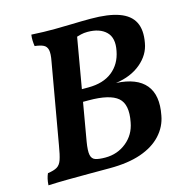

<svg xmlns="http://www.w3.org/2000/svg" viewBox="-102 -774 841 873"><g transform="rotate(-15 318.5 -338.0)"><path d="M239 -144Q232 -102 236 -82.5Q240 -63 256.5 -57.5Q273 -52 303 -52Q360 -52 402.5 -86.5Q445 -121 455 -177Q471 -258 433.5 -290.5Q396 -323 296 -323H249L259 -380H310Q381 -380 423.5 -414Q466 -448 477 -507Q489 -566 459 -595.5Q429 -625 371 -625Q355 -625 340.5 -621.5Q326 -618 308 -612L325 -641ZM232 -676Q269 -676 313.5 -677.5Q358 -679 401 -679Q484 -679 534 -661Q584 -643 603 -605.5Q622 -568 611 -509Q602 -455 555.5 -416Q509 -377 437 -367Q534 -362 575 -312.5Q616 -263 598 -171Q589 -120 553 -81Q517 -42 456.5 -21Q396 0 309 0Q263 0 212 0Q161 0 111.5 0.5Q62 1 20 3Q21 -14 24 -27Q27 -40 32 -51Q61 -55 76 -64Q91 -73 98.5 -95Q106 -117 113 -160L179 -537Q186 -573 182 -590.5Q178 -608 163.5 -615Q149 -622 123 -625Q121 -638 120.5 -651.5Q120 -665 122 -679Q153 -677 179.5 -676.5Q206 -676 232 -676Z"/></g></svg>

Font: Vollkorn SemiBold
Style: Italic
Weight: 600
Italic angle: -11°
Designer: Friedrich Althausen
Foundry: Friedrich Althausen
Version: Version 5.000